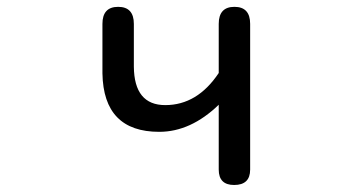

<svg xmlns="http://www.w3.org/2000/svg" viewBox="-20 -519 1040 561"><path d="M445.3 -133.8Q282.2 -133.8 279.3 -304.7V-449.2Q279.3 -499 325.2 -499Q371.1 -499 371.1 -449.2V-324.2Q372.1 -211.9 462.9 -211.9Q556.6 -211.9 619.1 -305.7V-449.2Q619.1 -499 665 -499Q710.9 -499 710.9 -449.2V-23.4Q710.9 21.5 664.1 21.5Q619.1 21.5 619.1 -23.4V-212.9Q537.1 -133.8 445.3 -133.8Z"/></svg>

Font: KTXP_ComRound
Style: Medium
Weight: 500
Version: Version 1.01;May 16, 2022;FontCreator 13.0.0.2683 64-bit